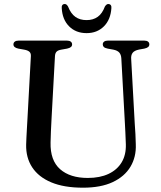

<svg xmlns="http://www.w3.org/2000/svg" viewBox="-20 -898 785 936"><path d="M589 -294.5 571.5 -613Q570.5 -631.5 561.5 -641.8Q552.5 -652 532.5 -656L505 -661Q491 -664 486 -669Q481 -674 481 -682Q481 -690 487.5 -695Q494 -700 505.5 -700H683.5Q695.5 -700 701.8 -695Q708 -690 708 -682Q708 -674 702.5 -669Q697 -664 683.5 -661L658 -656.5Q634.5 -651.5 626.2 -640Q618 -628.5 619.5 -610.5L637 -293.5Q639 -268.5 640.2 -244.5Q641.5 -220.5 642 -194.5Q644.5 -133 616 -85.2Q587.5 -37.5 529.5 -10.2Q471.5 17 384.5 17Q292 17 230 -9Q168 -35 137 -82.2Q106 -129.5 107.5 -193Q107.5 -206.5 108.8 -227Q110 -247.5 111.2 -271.8Q112.5 -296 114 -321.5L130.5 -624Q131.5 -638.5 123.2 -645.8Q115 -653 97.5 -656L69.5 -661Q45.5 -666 45.5 -681.5Q45.5 -690 52 -695Q58.5 -700 70.5 -700H307Q318.5 -700 325 -695Q331.5 -690 331.5 -681.5Q331.5 -674 326 -669Q320.5 -664 307 -661L279 -656Q263.5 -653.5 256.2 -646.5Q249 -639.5 248 -625L231.5 -323.5Q229.5 -287 228.2 -257.5Q227 -228 226.5 -203Q224.5 -116 273 -73.2Q321.5 -30.5 408 -30.5Q467 -30.5 509 -50.2Q551 -70 573 -106.5Q595 -143 593.5 -194.5Q592.5 -228.5 591.2 -251.5Q590 -274.5 589 -294.5ZM402 -800Q434 -800 456.2 -815.8Q478.5 -831.5 491.5 -866.5Q495.5 -872.5 499.5 -875.5Q503.5 -878.5 508 -878.5Q515.5 -878.5 519.8 -873.2Q524 -868 523 -858.5Q519.5 -802.5 486.5 -769.5Q453.5 -736.5 402 -736.5Q350 -736.5 317 -769.5Q284 -802.5 281 -858.5Q280 -868 284 -873.2Q288 -878.5 295 -878.5Q300.5 -878.5 304.2 -875.5Q308 -872.5 311.5 -866.5Q325.5 -831 347.8 -815.5Q370 -800 402 -800Z"/></svg>

Font: Fraunces 10pt
Style: Regular
Weight: 400
Version: Version 1.000;[b76b70a41]